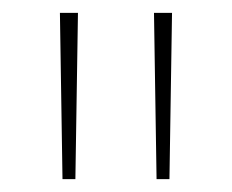

<svg xmlns="http://www.w3.org/2000/svg" viewBox="-20 -734 360 298"><path d="M101 -714 97 -456H77L73 -714ZM247 -714 243 -456H223L219 -714Z"/></svg>

Font: Noto Sans Lao Looped UI Thin
Style: Regular
Weight: 100
Designer: Mark Frömberg, Ben Mitchell
Foundry: The Fontpad Ltd
Version: Version 1.001; ttfautohint (v1.8.4.7-5d5b)